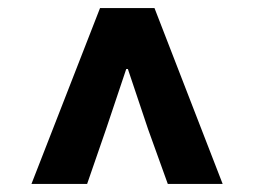

<svg xmlns="http://www.w3.org/2000/svg" viewBox="-20 -755 630 476"><path d="M228 -735H363L532 -299H396L347 -435L297 -584H293L243 -435L196 -299H58Z"/></svg>

Font: Nebula Sans Bold
Style: Regular
Weight: 700
Designer: Paul D. Hunt for Adobe (as Source Sans)
Foundry: Nebula Entertainment & Broadcasting LLC
Version: Version 1.010